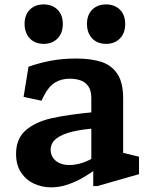

<svg xmlns="http://www.w3.org/2000/svg" viewBox="-20 -814 660 846"><path d="M390.8 -83.9 382.4 -97V-382.1Q382.4 -414.3 369.7 -433.1Q356.9 -451.9 335.6 -459.6Q314.2 -467.3 286.2 -467.2Q250.4 -467.2 222.7 -450.4Q195 -433.7 175.1 -394.9L162.4 -370.2L83.9 -387.1L105.6 -519.9Q152 -536.5 203.4 -546.3Q254.8 -556.1 314.6 -556.1Q382.1 -556.1 427.2 -541.2Q472.3 -526.2 497.5 -488Q522.6 -449.8 522.6 -381.3V-118.3L500.5 -145.9L592.5 -123.5V-46.6L409.1 6H390.8ZM50.8 -135.4Q50.8 -202.5 92.9 -239.5Q135.1 -276.6 207.2 -293Q279.4 -309.3 400.2 -320.6L399.5 -248.5Q342 -244.1 298.4 -233.8Q254.8 -223.5 229 -204Q203.2 -184.4 203.2 -153.8Q203.2 -135.2 213 -119.8Q222.9 -104.4 241.6 -95.6Q260.2 -86.8 286.4 -86.8Q315.3 -86.8 348.3 -98.4Q381.3 -110 410.6 -131.7V-74.5Q379.4 -51 348.1 -32.6Q316.8 -14.2 279.9 -1.3Q243.1 11.5 205.9 11.5Q165.8 11.5 130.3 -4.6Q94.9 -20.7 72.8 -53.8Q50.8 -87 50.8 -135.4ZM88.3 -708.4Q88.3 -748.1 111.3 -771.3Q134.3 -794.5 172.4 -794.5Q210.4 -794.5 233.6 -771.3Q256.8 -748.1 256.8 -708.4Q256.8 -668.3 233.6 -644.5Q210.4 -620.7 172.4 -620.7Q147.3 -620.7 128.3 -631.4Q109.2 -642.2 98.8 -662.2Q88.3 -682.2 88.3 -708.4ZM363.2 -708.4Q363.2 -748.1 386.2 -771.3Q409.2 -794.5 447.2 -794.5Q485.2 -794.5 508.5 -771.3Q531.7 -748.1 531.7 -708.4Q531.7 -668.3 508.5 -644.5Q485.2 -620.7 447.2 -620.7Q422.2 -620.7 403.1 -631.4Q384.1 -642.2 373.6 -662.2Q363.2 -682.2 363.2 -708.4Z"/></svg>

Font: Monaspace Xenon Var ExtraLight
Style: Regular
Weight: 200
Designer: Riley Cran and the Lettermatic Team
Version: Version 1.200 (Monaspace Xenon Var)